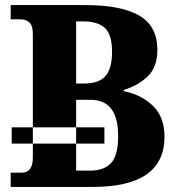

<svg xmlns="http://www.w3.org/2000/svg" viewBox="-20 -734 697 754"><path d="M26 -170V-234H390V-170ZM22 0H345Q626 0 626 -197Q626 -274 581 -318Q536 -362 466 -376V-381Q521 -397 559.5 -433.5Q598 -470 598 -538Q598 -632 526.5 -673Q455 -714 317 -714H22V-658H64Q80 -658 94.5 -646.5Q109 -635 109 -599V-116Q109 -56 66 -56H22ZM279 -406V-650H308Q364 -650 392 -624Q420 -598 420 -531Q420 -464 394 -435Q368 -406 310 -406ZM279 -64V-342H336Q444 -342 444 -200Q444 -124 416.5 -94Q389 -64 334 -64Z"/></svg>

Font: Noto Serif SemiCondensed Extra
Style: Regular
Weight: 800
Width: 4
Designer: Monotype Design Team
Foundry: Monotype Imaging Inc.
Version: Version 1.002